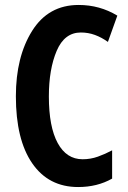

<svg xmlns="http://www.w3.org/2000/svg" viewBox="-20 -744 517 774"><path d="M415 -575 453 -681Q382 -724 297 -724Q175 -724 109.5 -619.5Q44 -515 44 -356Q44 -181 110 -85.5Q176 10 295 10Q372 10 432 -24V-138Q404 -123 374.5 -112.5Q345 -102 313 -102Q248 -102 212.5 -167.5Q177 -233 177 -355Q177 -465 208.5 -539Q240 -613 306 -613Q336 -613 363 -603Q390 -593 415 -575Z"/></svg>

Font: Noto Sans UI Condensed
Style: Bold
Weight: 700
Width: 3
Designer: Monotype Design Team
Foundry: Monotype Imaging Inc.
Version: 1.001